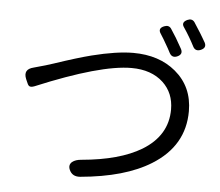

<svg xmlns="http://www.w3.org/2000/svg" viewBox="-55 -870 1055 922"><g transform="rotate(5 473.0 -409.5)"><path d="M312 -39Q302 -62 319 -77Q335 -90 364 -92Q546 -108 651 -171Q771 -244 771 -370Q771 -449 718 -499Q661 -552 565 -552Q415 -552 108 -424Q90 -417 82 -423Q76 -427 68 -448Q66 -452 65 -455Q46 -501 96 -513Q134 -523 153 -529Q164 -532 191 -541Q301 -578 368 -595Q487 -625 567 -625Q692 -625 772 -558Q857 -487 857 -369Q857 -202 704 -107Q579 -29 364 -10Q326 -7 312 -39ZM741 -640Q731 -660 716 -685Q708 -700 690 -728Q673 -753 703 -765Q725 -774 737 -757Q763 -719 793 -664Q806 -639 779 -627Q754 -616 741 -640ZM851 -680Q828 -725 799 -768Q782 -791 811 -805Q833 -815 846 -798Q856 -782 878 -748Q882 -741 890 -728Q900 -711 904 -704Q916 -680 889 -668Q863 -657 851 -680Z"/></g></svg>

Font: GenSenRounded JP R
Style: Regular
Weight: 400
Version: Version 1.501;PS 1;hotconv 16.6.51;makeotf.lib2.5.65220